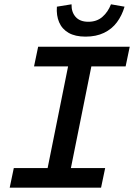

<svg xmlns="http://www.w3.org/2000/svg" viewBox="-20 -871 640 891"><path d="M25 0 44 -91H201L296 -563H138L157 -654H582L563 -563H404L309 -91H468L449 0ZM377 -701Q329 -701 298.5 -718.5Q268 -736 254.5 -767.5Q241 -799 244 -840L312 -851Q311 -815 331 -792.5Q351 -770 390 -770Q429 -770 455 -792.5Q481 -815 495 -851L558 -840Q546 -799 522.5 -767.5Q499 -736 462.5 -718.5Q426 -701 377 -701Z"/></svg>

Font: Source Code Pro ExtraLight SemiBold
Style: Italic
Weight: 600
Italic angle: -11°
Monospace: yes
Version: Version 1.016;hotconv 1.0.116;makeotfexe 2.5.65601